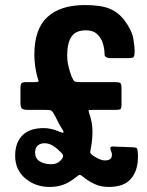

<svg xmlns="http://www.w3.org/2000/svg" viewBox="-20 -730 581 760"><path d="M61 -324V-379Q61 -396 65 -400.5Q69 -405 85 -405H120Q135 -405 132.5 -411.5Q130 -418 127 -428Q122 -448 119 -469.5Q116 -491 116 -514Q116 -615 167.5 -662.5Q219 -710 316 -710Q379 -710 414 -695.5Q449 -681 473 -649Q502 -610 507.5 -578Q513 -546 513 -529Q513 -510 509.5 -505Q506 -500 490 -500H415Q407 -500 400.5 -503.5Q394 -507 394 -514Q394 -535 387.5 -557Q381 -579 365 -594.5Q349 -610 320 -610Q280 -610 263 -585Q246 -560 246 -511Q246 -488 251 -467.5Q256 -447 263 -428Q269 -415 272.5 -410Q276 -405 296 -405H433Q451 -405 456 -401.5Q461 -398 461 -380V-316Q461 -301 456.5 -298Q452 -295 436 -295H346Q332 -295 331 -293.5Q330 -292 333 -282Q339 -265 342.5 -247Q346 -229 346 -210Q346 -174 339 -140Q336 -127 338 -123.5Q340 -120 350 -113Q362 -105 373.5 -100Q385 -95 396 -95Q423 -95 423 -117Q423 -125 419.5 -132.5Q416 -140 417 -145.5Q418 -151 430 -150L506 -147Q518 -146 521 -144Q524 -142 525 -130Q526 -124 526 -118.5Q526 -113 526 -108Q526 -55 498.5 -22.5Q471 10 410 10Q382 10 359.5 0.5Q337 -9 318 -23Q305 -34 300 -36.5Q295 -39 290 -35.5Q285 -32 272 -22Q253 -7 229.5 1.5Q206 10 177 10Q120 10 80 -24Q40 -58 40 -113Q40 -166 69 -194.5Q98 -223 153 -223Q168 -223 183 -219.5Q198 -216 212 -210Q228 -203 231 -205.5Q234 -208 225 -221Q216 -234 208.5 -250Q201 -266 191 -283Q185 -293 177.5 -294Q170 -295 154 -295H92Q73 -295 67 -300Q61 -305 61 -324ZM119 -126Q119 -103 137 -91.5Q155 -80 183 -80Q205 -80 218 -93Q226 -100 229 -108Q232 -116 224 -124Q208 -141 191.5 -152Q175 -163 156 -163Q140 -163 129.5 -154Q119 -145 119 -126Z"/></svg>

Font: Railroad Gothic CC
Style: Bold
Weight: 700
Designer: indestructible type*
Foundry: Cowboy Collective
Version: Version 1.000